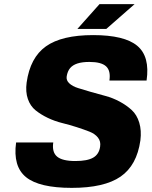

<svg xmlns="http://www.w3.org/2000/svg" viewBox="-20 -890 734 930"><path d="M303 -520Q300 -501 315.5 -486.5Q331 -472 358 -463.5Q385 -455 419.5 -445Q454 -435 490 -425.5Q526 -416 559.5 -398Q593 -380 618 -357Q643 -334 654.5 -296Q666 -258 660 -210Q643 -89 564 -34.5Q485 20 327.5 20Q170 20 106 -32Q42 -84 58 -200H238Q231 -153 256.5 -131.5Q282 -110 345 -110Q403 -110 431.5 -126.5Q460 -143 465 -180Q469 -205 454.5 -223.5Q440 -242 413 -252.5Q386 -263 352 -274Q318 -285 281.5 -294Q245 -303 211.5 -319Q178 -335 152.5 -355.5Q127 -376 115 -410.5Q103 -445 109 -490Q126 -611 202.5 -665.5Q279 -720 431 -720Q583 -720 645 -668Q707 -616 690 -500H510Q517 -547 494 -568.5Q471 -590 413 -590Q378 -590 355 -582.5Q332 -575 319.5 -560Q307 -545 303 -520ZM355 -750 462 -870H632L495 -750Z"/></svg>

Font: Fivo Sans Modern Heavy
Style: Regular
Weight: 900
Designer: Alexander Slobzheninov
Foundry: Alexander Slobzheninov
Version: 1.0